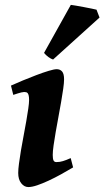

<svg xmlns="http://www.w3.org/2000/svg" viewBox="-20 -737 423 777"><path d="M275.9 -59.6Q252.9 -45.9 227.3 -31.7Q201.7 -17.6 177 -6.1Q152.3 5.4 130.9 12.7Q109.4 20 94.7 20Q78.1 20 65.9 4.6Q53.7 -10.7 53.7 -37.1Q53.7 -51.8 56.9 -75.9Q60.1 -100.1 64.9 -128.9Q69.8 -157.7 75.7 -188.5Q81.5 -219.2 86.4 -247.1Q91.3 -274.9 94.5 -297.6Q97.7 -320.3 97.7 -332Q97.7 -343.3 96.2 -349.9Q94.7 -356.4 92.3 -359.6Q89.8 -362.8 85.9 -363.8Q82 -364.7 77.6 -364.7Q73.7 -364.7 66.4 -363Q59.1 -361.3 51.8 -358.9Q43 -356.4 33.7 -353L24.4 -390.6Q44.9 -399.9 72.5 -411.4Q100.1 -422.9 127.2 -433.1Q154.3 -443.4 176.8 -450.2Q199.2 -457 209.5 -457Q223.1 -457 231.2 -447.8Q239.3 -438.5 239.3 -416Q239.3 -401.9 235.8 -377.4Q232.4 -353 227.3 -324Q222.2 -294.9 216.3 -262.9Q210.4 -231 205.3 -201.9Q200.2 -172.9 196.8 -148.4Q193.4 -124 193.4 -109.9Q193.4 -94.7 196.5 -87.9Q199.7 -81.1 208 -81.1Q215.3 -81.1 221.7 -82Q228 -83 234.6 -85Q241.2 -86.9 248.5 -89.8Q255.9 -92.8 266.1 -97.2ZM382.8 -666 194.8 -496.1Q190.9 -497.1 186 -499.8Q181.2 -502.4 176 -506.1Q170.9 -509.8 166.3 -514.2Q161.6 -518.6 158.2 -522.9L266.6 -717.3Q272.5 -716.8 287.6 -714.1Q302.7 -711.4 319.6 -708.3Q336.4 -705.1 351.3 -702.1Q366.2 -699.2 370.6 -697.8Z"/></svg>

Font: Gentium Book Basic
Style: Bold Italic
Weight: 700
Italic angle: -8°
Designer: J. Victor Gaultney and Annie Olsen
Foundry: SIL International
Version: Version 1.102; 2013; Maintenance release